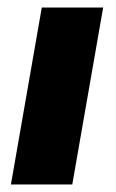

<svg xmlns="http://www.w3.org/2000/svg" viewBox="-20 -490 307 510"><path d="M9 0 91 -470H254L172 0Z"/></svg>

Font: Gantari ExtraBold
Style: Italic
Weight: 800
Italic angle: -10°
Designer: Anugrah Pasau
Foundry: Lafontype
Version: Version 1.000